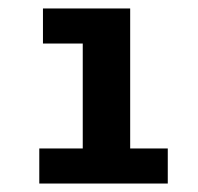

<svg xmlns="http://www.w3.org/2000/svg" viewBox="-20 -762 470 455"><path d="M73.1 -327V-410.2H217.2L176.1 -360V-704.3L224.2 -658.8H81.8V-742H288.5V-360L247.4 -410.2H377.6V-327Z"/></svg>

Font: Montserrat Alternates Thin
Style: Regular
Weight: 100
Designer: Julieta Ulanovsky
Foundry: Julieta Ulanovsky
Version: Version 9.000